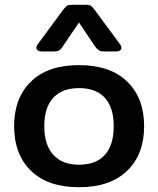

<svg xmlns="http://www.w3.org/2000/svg" viewBox="-20 -767 661 802"><path d="M132 -567Q132 -576 139 -584L243 -725Q254 -739 259.5 -743Q265 -747 281 -747H338Q354 -747 360 -742.5Q366 -738 376 -725L480 -584Q487 -576 487 -567Q487 -560 481 -556Q475 -552 465 -552H418Q401 -552 393.5 -556.5Q386 -561 377 -573L310 -673L242 -573Q235 -561 227 -556.5Q219 -552 202 -552H155Q145 -552 138.5 -556Q132 -560 132 -567ZM39 -240Q39 -358 109.5 -426.5Q180 -495 310 -495Q440 -495 511 -426.5Q582 -358 582 -240Q582 -122 511 -53.5Q440 15 310 15Q180 15 109.5 -53.5Q39 -122 39 -240ZM455 -240Q455 -318 418 -358.5Q381 -399 310 -399Q240 -399 202.5 -358.5Q165 -318 165 -240Q165 -162 202.5 -120.5Q240 -79 310 -79Q381 -79 418 -120Q455 -161 455 -240Z"/></svg>

Font: Mitr
Style: Regular
Weight: 400
Designer: Thanarat Vachiruckul
Foundry: Cadson Demak
Version: Version 1.002